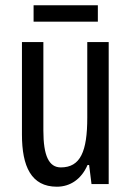

<svg xmlns="http://www.w3.org/2000/svg" viewBox="-20 -696 496 726"><path d="M350 -676H107V-614H350ZM391 -537H310V-251C310 -123 284 -63 210 -63C165 -63 144 -107 144 -202V-537H63V-187C63 -67 98 10 195 10C246 10 288 -19 311 -72H317L326 0H391Z"/></svg>

Font: Noto Sans Thai Looped ExtraCondensed
Style: Regular
Weight: 400
Width: 2
Designer: Sasikarn Vongin, Ben Mitchell
Foundry: The Fontpad Ltd
Version: Version 1.001